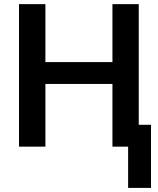

<svg xmlns="http://www.w3.org/2000/svg" viewBox="-20 -708 762 927"><path d="M71.8 0V-688H199.2V-408.2H522.9V-688H649.9V-105.5H709V199.2H598.6V0H522.9V-302.7H199.2V0Z"/></svg>

Font: Arimo SemiBold
Style: Regular
Weight: 600
Designer: Steve Matteson
Foundry: Monotype Imaging Inc.
Version: Version 1.33